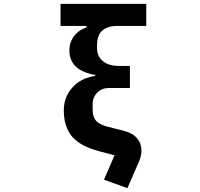

<svg xmlns="http://www.w3.org/2000/svg" viewBox="-20 -797 1040 999"><path d="M643 182 521 138 576 11 500 -9Q397 -36 354.5 -87Q312 -138 312 -223Q312 -291 356 -341Q400 -391 476 -402V-407Q341 -430 341 -535Q341 -576 365 -608.5Q389 -641 430 -654V-662H295V-777H741V-662H590Q539 -662 512 -637.5Q485 -613 485 -563V-546Q485 -504 515.5 -479Q546 -454 597 -454H656V-339H545Q510 -339 486 -315Q462 -291 462 -255V-228Q462 -189 480 -168.5Q498 -148 543 -137L629 -115Q671 -104 693.5 -77Q716 -50 716 -13Q716 14 703 44Z"/></svg>

Font: IBM Plex Sans JP
Style: Bold
Weight: 700
Designer: Mike Abbink; Paul van der Laan; Pieter van Rosmalen; Wujin Sim; Yejin Wi; Jinhee Kim; Boomi Park; Yona Kim; Kichan Ma
Foundry: Sandoll Inc.
Version: Version 1.001